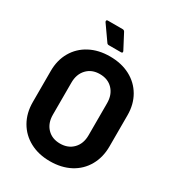

<svg xmlns="http://www.w3.org/2000/svg" viewBox="-210 -1008 1041 1142"><g transform="rotate(30 310.5 -437.5)"><path d="M47 -243V-457Q47 -531 80 -588Q113 -645 172.5 -676.5Q232 -708 310 -708Q389 -708 448.5 -676.5Q508 -645 541 -588Q574 -531 574 -457V-243Q574 -168 541 -110Q508 -52 448.5 -20.5Q389 11 310 11Q232 11 172.5 -21Q113 -53 80 -110.5Q47 -168 47 -243ZM433 -238V-458Q433 -516 399.5 -551.5Q366 -587 310 -587Q255 -587 221.5 -551.5Q188 -516 188 -458V-238Q188 -180 221.5 -145Q255 -110 310 -110Q365 -110 399 -145Q433 -180 433 -238ZM363 -770Q363 -762 353 -762H269Q260 -762 255 -770L184 -871Q182 -874 182 -878Q182 -886 192 -886H293Q303 -886 308 -877L361 -776Q363 -772 363 -770Z"/></g></svg>

Font: Amber EN
Style: Bold
Weight: 700
Designer: Jeremy Tribby
Foundry: Tribby Type
Version: Version 1.408 November 24, 2021